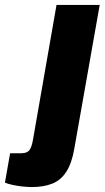

<svg xmlns="http://www.w3.org/2000/svg" viewBox="-138 -548 424 778"><path d="M-10 210Q-22 210 -43.5 208Q-65 206 -86 201.5Q-107 197 -118 192L-97 73H-52Q-28 73 -18.5 60Q-9 47 -4 16L91 -528H266L163 55Q153 113 131 147.5Q109 182 74 196Q39 210 -10 210Z"/></svg>

Font: Archivo Condensed Black
Style: Italic
Weight: 900
Width: 3
Italic angle: -10°
Designer: Hector Gatti
Foundry: Omnibus-Type
Version: Version 2.001